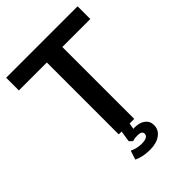

<svg xmlns="http://www.w3.org/2000/svg" viewBox="-256 -820 1131 1131"><g transform="rotate(-45 309.5 -255.0)"><path d="M244 0V-599H11V-705H606V-599H373V0ZM311 195Q281 195 254.5 189.5Q228 184 208 174L226 118Q244 126 262 130.5Q280 135 300 135Q355 135 355 105Q355 82 318 82Q308 82 298.5 83Q289 84 276 88L257 70L271 -20H338L328 38Q334 37 339 37Q380 37 405 56Q430 75 430 109Q430 148 397 171.5Q364 195 311 195Z"/></g></svg>

Font: MulishBold
Style: Bold
Weight: 700
Designer: Vernon Adams
Foundry: Vernon Adams
Version: Version 3.602; ttfautohint (v1.8.3)